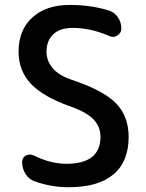

<svg xmlns="http://www.w3.org/2000/svg" viewBox="-20 -784 603 792"><path d="M171.9 -570.3Q171.9 -533.2 197.3 -502.9Q222.7 -472.7 275.4 -455.1Q407.2 -411.1 459 -357.4Q510.7 -303.7 510.7 -218.8Q510.7 -117.2 447.8 -64.5Q384.8 -11.7 263.7 -11.7Q190.4 -11.7 123 -36.1Q99.6 -43.9 85.4 -66.4Q71.3 -88.9 71.3 -115.2Q71.3 -133.8 86.9 -142.6Q95.7 -146.5 103.5 -146.5Q111.3 -146.5 120.1 -142.6Q187.5 -108.4 253.9 -108.4Q393.6 -108.4 394.5 -218.8Q394.5 -260.7 366.7 -290.5Q338.9 -320.3 273.4 -343.8Q159.2 -383.8 107.9 -438Q56.6 -492.2 56.6 -570.3Q56.6 -660.2 113.3 -711.9Q169.9 -763.7 268.6 -763.7Q352.5 -763.7 427.7 -741.2Q451.2 -734.4 465.8 -713.4Q480.5 -692.4 480.5 -666Q480.5 -647.5 463.9 -637.7Q455.1 -631.8 445.3 -631.8Q437.5 -631.8 430.7 -635.7Q353.5 -668.9 279.3 -668.9Q227.5 -668.9 199.7 -642.6Q171.9 -616.2 171.9 -570.3Z"/></svg>

Font: Gen Jyuu Gothic P Medium
Style: Regular
Weight: 500
Designer: [Source Han Sans]
Ryoko NISHIZUKA  (kana & ideographs); Paul D. Hunt (Latin, Greek & Cyrillic); Wenlong ZHANG  (bopomofo
Version: Version 1.002.20150607